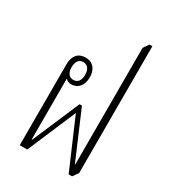

<svg xmlns="http://www.w3.org/2000/svg" viewBox="-188 -872 873 975"><g transform="rotate(30 248.5 -384.0)"><path d="M371 4H391L414 -28V-772H397L375 -740V-56H373L255 -332H241L123 -56H120V-413C127 -403 140 -398 153 -398C192 -398 218 -428 218 -476C218 -523 193 -553 150 -553C107 -553 82 -524 82 -475V0H126L247 -284ZM152 -423C125 -423 112 -443 112 -475C112 -508 126 -527 151 -527C176 -527 191 -508 191 -475C191 -443 177 -423 152 -423Z"/></g></svg>

Font: Noto Serif Thai ExtraCondensed ExtraLight
Style: Regular
Weight: 200
Width: 2
Designer: Monotype Design Team
Foundry: Monotype Imaging Inc.
Version: Version 2.002